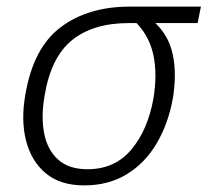

<svg xmlns="http://www.w3.org/2000/svg" viewBox="-20 -552 629 582"><path d="M235 10Q163 10 119 -26.5Q75 -63 59 -125.5Q43 -188 57 -266Q81 -407 164 -469.5Q247 -532 374 -532H589L579 -482H451Q492 -443 504 -385.5Q516 -328 504 -254Q490 -177 455 -117.5Q420 -58 364.5 -24Q309 10 235 10ZM245 -39Q328 -39 378 -98.5Q428 -158 445 -253Q457 -325 445.5 -382.5Q434 -440 394 -482H370Q262 -482 198 -430Q134 -378 115 -261Q104 -197 114 -147Q124 -97 156.5 -68Q189 -39 245 -39Z"/></svg>

Font: Noto Sans Light
Style: Italic
Weight: 300
Italic angle: -12°
Designer: Monotype Design Team
Foundry: Monotype Imaging Inc.
Version: Version 2.013; ttfautohint (v1.8.4.7-5d5b)